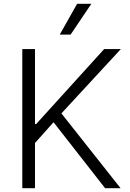

<svg xmlns="http://www.w3.org/2000/svg" viewBox="-20 -984 680 1004"><path d="M96.6 0V-727.3H163V-335.6H169.4L524.5 -727.3H611.9L301.1 -391L610.4 0H529.5L259.9 -344.8L163 -236.2V0ZM292.3 -802.9 383.2 -964.1H457.7L349.1 -802.9Z"/></svg>

Font: Inter UI Light
Style: Regular
Weight: 300
Designer: Rasmus Andersson
Foundry: rsms
Version: 3.2;8d6f07862